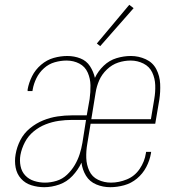

<svg xmlns="http://www.w3.org/2000/svg" viewBox="-20 -771 760 799"><path d="M164 8Q195 8 226.5 -3Q258 -14 281.5 -39Q305 -64 319 -94Q323 -64 338 -39.5Q353 -15 380.5 -3.5Q408 8 439 8Q467 8 496.5 0Q526 -8 550 -28Q574 -48 588.5 -75.5Q603 -103 608 -132L609 -139H588Q588 -136 587 -133Q582 -99 561.5 -68.5Q541 -38 508 -24.5Q475 -11 442 -11Q413 -11 388 -23Q363 -35 351.5 -60Q340 -85 339 -113.5Q338 -142 343 -171L357 -256H626L643 -356Q648 -389 646.5 -422Q645 -455 630.5 -483Q616 -511 586.5 -524.5Q557 -538 525 -538Q525 -538 525 -538Q525 -538 525 -538H524Q495 -538 465 -529Q435 -520 411.5 -497.5Q388 -475 375 -447Q369 -473 354.5 -495.5Q340 -518 314.5 -528Q289 -538 260 -538Q232 -538 203.5 -530Q175 -522 151 -501.5Q127 -481 113.5 -454Q100 -427 95 -399Q95 -395 95 -392H115Q116 -395 116 -398Q120 -422 131.5 -445.5Q143 -469 163 -487Q183 -505 208 -512Q233 -519 257 -519Q286 -519 310 -506.5Q334 -494 345 -469Q356 -444 356.5 -416Q357 -388 353 -359L341 -291H280Q250 -291 219.5 -286.5Q189 -282 159.5 -270Q130 -258 104.5 -237Q79 -216 64.5 -187.5Q50 -159 45 -129Q40 -101 45 -74Q50 -47 67.5 -27.5Q85 -8 111 0Q137 8 164 8ZM360 -275 378 -386Q382 -412 393 -437Q404 -462 425 -482Q446 -502 471.5 -510.5Q497 -519 524 -519Q552 -519 577 -506.5Q602 -494 613.5 -469.5Q625 -445 626 -416.5Q627 -388 622 -359L608 -275ZM167 -11Q144 -11 122 -18Q100 -25 85 -41Q70 -57 65.5 -80Q61 -103 65 -126Q70 -153 83.5 -179Q97 -205 120 -224Q143 -243 170 -253.5Q197 -264 224.5 -268Q252 -272 280 -272H338L323 -177Q319 -153 311.5 -129.5Q304 -106 291 -84Q278 -62 259 -44Q240 -26 215.5 -18.5Q191 -11 167 -11ZM397 -579 536 -737 518 -751 383 -590Z"/></svg>

Font: Iosevka Sparkle Thin Oblique
Style: Regular
Weight: 100
Italic angle: -9°
Designer: Belleve Invis
Foundry: Belleve Invis
Version: Version 4.5.0; ttfautohint (v1.8.3)